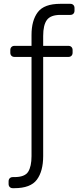

<svg xmlns="http://www.w3.org/2000/svg" viewBox="-20 -760 435 1005"><path d="M338 -520Q348 -520 354 -514Q360 -508 360 -498V-484Q360 -474 354 -468Q348 -462 338 -462H206V57Q206 136 173 180.5Q140 225 55 225H47Q37 225 31 219Q25 213 25 203V189Q25 179 31 173Q37 167 47 167H55Q110 167 127.5 139Q145 111 145 57V-462H56Q46 -462 40 -468Q34 -474 34 -484V-498Q34 -508 40 -514Q46 -520 56 -520H145V-577Q145 -653 178 -696.5Q211 -740 296 -740H348Q358 -740 364 -734Q370 -728 370 -718V-704Q370 -694 364 -688Q358 -682 348 -682H296Q245 -682 225.5 -655.5Q206 -629 206 -572V-520Z"/></svg>

Font: Rubik
Style: Regular
Weight: 300
Designer: Hubert & Fischer
Foundry: Hubert & Fischer
Version: Version 1.100